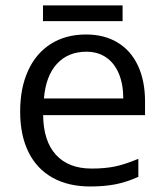

<svg xmlns="http://www.w3.org/2000/svg" viewBox="-20 -672 603 702"><path d="M53.7 -264.2Q53.7 -350.1 82.8 -413.8Q111.8 -477.5 166.3 -511.7Q220.7 -545.9 294.4 -545.9Q361.3 -545.9 409.9 -516.6Q458.5 -487.3 484.4 -431.9Q510.3 -376.5 510.3 -300.8V-251H137.7Q138.7 -156.2 184.6 -106Q230.5 -55.7 314.9 -55.7Q362.8 -55.7 398.9 -63Q435.1 -70.3 485.8 -91.3V-25.4Q441.9 -5.9 401.6 2Q361.3 9.8 309.6 9.8Q229.5 9.8 171.9 -22.5Q114.3 -54.7 84 -116.2Q53.7 -177.7 53.7 -264.2ZM295.9 -482.9Q229 -482.9 188.2 -438.7Q147.5 -394.5 140.6 -312H430.7Q430.7 -364.7 414.3 -403.3Q397.9 -441.9 367.7 -462.4Q337.4 -482.9 295.9 -482.9ZM137.2 -652.3H428.2V-594.7H137.2Z"/></svg>

Font: Viking Open Sans
Style: Regular
Weight: 400
Foundry: Ascender Corporation
Version: Version 2.001